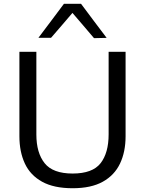

<svg xmlns="http://www.w3.org/2000/svg" viewBox="-20 -988 770 1019"><path d="M365.5 11Q266 11 203.5 -23.5Q141 -58 112 -120Q83 -182 83 -265V-713H173V-274Q173 -177 216.8 -122Q260.5 -67 365.5 -67Q471 -67 513.8 -121.8Q556.5 -176.5 556.5 -275V-713H646.5V-265Q646.5 -182 617 -120Q587.5 -58 525.5 -23.5Q463.5 11 365.5 11ZM479 -785.5Q450.5 -819.5 422 -852.5Q393.5 -885.5 364.5 -919.5Q336 -886 307.8 -853.2Q279.5 -820.5 251 -787.5H184Q217.5 -832 251.5 -877.2Q285.5 -922.5 319.5 -968H410Q444 -922.5 478 -877Q512 -831.5 546 -787Z"/></svg>

Font: Heraclito
Style: Regular
Weight: 400
Designer: Kostas Bartsokas (font) & Cristiano Sobral (main changes)
Foundry: Kostas Bartsokas (font) & Cristiano Sobral (main changes)
Version: Version 1.00;July 8, 2020;FontCreator 13.0.0.2655 64-bit